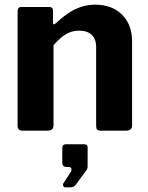

<svg xmlns="http://www.w3.org/2000/svg" viewBox="-20 -560 636 823"><path d="M76.5 0Q55.4 0 55.4 -20.4V-511Q55.4 -530 71.2 -530H192Q207.1 -530 207.1 -513.4V-463.6Q207.1 -457.9 210.2 -456.1Q213.2 -454.4 218.7 -459.9Q244.5 -484 271 -502.1Q297.4 -520.3 326.3 -530.1Q355.3 -540 387.7 -540Q460.6 -540 503.4 -496.9Q546.2 -453.7 546.2 -382.3V-24.3Q546.2 0 522.2 0H411.1Q400.7 0 396.4 -4.6Q392.1 -9.3 392.1 -20.4V-358.5Q392.1 -391.8 373.5 -410.2Q354.8 -428.6 319 -428.6Q298.3 -428.6 280 -421.7Q261.8 -414.7 244.9 -401.1Q228 -387.6 209.4 -366.5V-23.3Q209.4 0 183.3 0H76.5ZM261 243.1Q254.4 243.1 251.3 237.4Q248.2 231.7 251.3 226.6L282 179Q288.3 169.7 285.9 162.7Q283.4 155.7 274.4 155.7H265.7Q247 155.7 247 137.5V75Q247 58.5 261.9 58.5H341.8Q355.6 58.5 355.6 71.9V155.7Q355.6 158.9 354.4 161.9Q353.2 165 352.5 166.7L305.1 231.4Q300.3 238.3 294.8 240.7Q289.3 243.1 277.6 243.1Z"/></svg>

Font: Libre Franklin Thin
Style: Regular
Weight: 100
Designer: Pablo Impallari, Rodrigo Fuenzalida, Nhung Nguyen
Foundry: Impallari Type
Version: Version 3.000